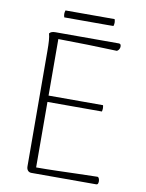

<svg xmlns="http://www.w3.org/2000/svg" viewBox="-89 -864 704 927"><g transform="rotate(10 263.5 -400.5)"><path d="M130 0Q119 0 112.5 -7.5Q106 -15 106 -28L104 -592Q104 -622 102.5 -643Q101 -664 97 -678Q102 -684 109 -686.5Q116 -689 127 -689H438Q444 -689 446.5 -684Q449 -679 448 -672Q447 -665 443 -659.5Q439 -654 434 -652Q361 -655 291.5 -656.5Q222 -658 146 -659L148 -30Q198 -30 249 -31.5Q300 -33 350 -34.5Q400 -36 448 -37Q453 -36 455.5 -29.5Q458 -23 458 -16.5Q458 -10 456 -5Q454 0 447 0ZM139 -351V-382H414Q416 -374 416 -366.5Q416 -359 414 -351ZM156 -801H397Q403 -784 397 -767H156Q150 -784 156 -801Z"/></g></svg>

Font: Arima Thin ExtraLight
Style: Regular
Weight: 250
Version: Version 1.100